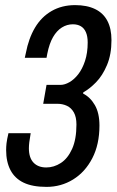

<svg xmlns="http://www.w3.org/2000/svg" viewBox="-20 -719 456 751"><path d="M162 12Q107 12 72.5 -4.5Q38 -21 21 -53.5Q4 -86 4 -132Q4 -145 5.5 -158.5Q7 -172 13 -198H100Q96 -175 94.5 -162Q93 -149 93 -139Q93 -102 111 -83Q129 -64 161 -64Q191 -64 218 -81.5Q245 -99 262 -136.5Q279 -174 279 -232Q279 -261 269 -279Q259 -297 242 -305Q225 -313 205 -313H149L162 -387H217Q233 -387 251.5 -397.5Q270 -408 286 -428.5Q302 -449 312.5 -480.5Q323 -512 323 -553Q323 -577 316 -593Q309 -609 296 -616.5Q283 -624 265 -624Q242 -624 222 -611.5Q202 -599 187.5 -574Q173 -549 165 -509L162 -493H77L81 -511Q92 -569 117 -611Q142 -653 182 -676Q222 -699 274 -699Q320 -699 352 -683.5Q384 -668 400 -637.5Q416 -607 416 -562Q416 -506 398.5 -464.5Q381 -423 355.5 -397Q330 -371 306 -358L305 -353Q333 -339 351 -308Q369 -277 369 -228Q369 -154 341 -100Q313 -46 266 -17Q219 12 162 12Z"/></svg>

Font: Archivo ExtraCondensed Medium
Style: Italic
Weight: 500
Width: 2
Italic angle: -10°
Designer: Hector Gatti
Foundry: Omnibus-Type
Version: Version 2.001